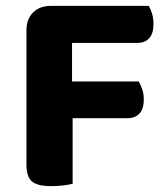

<svg xmlns="http://www.w3.org/2000/svg" viewBox="-20 -626 568 653"><path d="M486 -606Q492 -596 497 -580Q502 -564 502 -545Q502 -512 487.5 -496Q473 -480 447 -480H225V-349H452Q458 -338 463.5 -323Q469 -308 469 -288Q469 -255 454 -239.5Q439 -224 414 -224H227V-1Q216 2 196 4.5Q176 7 154 7Q107 7 88.5 -9Q70 -25 70 -67V-523Q70 -561 92.5 -583.5Q115 -606 153 -606Z"/></svg>

Font: Baloo Bhai 2
Style: Bold
Weight: 700
Designer: Supriya Tembe, Noopur Datye and Ek Type
Foundry: Ek Type
Version: Version 1.640;PS 1.000;hotconv 16.6.51;makeotf.lib2.5.65220;